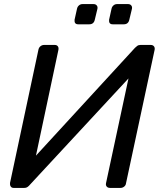

<svg xmlns="http://www.w3.org/2000/svg" viewBox="-20 -920 782 940"><path d="M29 -24 168 -676Q170 -687 178 -693.5Q186 -700 196 -700H248Q258 -700 263 -693.5Q268 -687 266 -676L156 -158L641 -686Q645 -690 651.5 -695Q658 -700 668 -700H718Q728 -700 733.5 -693.5Q739 -687 737 -676L597 -23Q596 -13 588 -6.5Q580 0 570 0H519Q508 0 502.5 -6.5Q497 -13 499 -23L609 -536L125 -14Q123 -11 116 -5.5Q109 0 98 0H47Q37 0 32.5 -7Q28 -14 29 -24ZM514 -823 526 -877Q528 -887 535.5 -893.5Q543 -900 553 -900H607Q617 -900 622.5 -893.5Q628 -887 626 -877L613 -823Q608 -801 586 -801H532Q512 -801 514 -823ZM345 -823 357 -877Q359 -887 366.5 -893.5Q374 -900 384 -900H438Q448 -900 453.5 -893.5Q459 -887 457 -877L444 -823Q439 -801 417 -801H363Q343 -801 345 -823Z"/></svg>

Font: SVN-Rubik
Style: Italic
Weight: 400
Italic angle: -12°
Designer: Hubert and Fischer
Foundry: Hubert & Fischer
Version: Version 2.101; ttfautohint (v1.8.3)